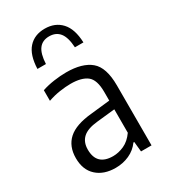

<svg xmlns="http://www.w3.org/2000/svg" viewBox="-198 -896 876 998"><g transform="rotate(-30 240.0 -397.0)"><path d="M195.5 8.5Q125 8.5 82.8 -30Q40.5 -68.5 40.5 -138.5Q40.5 -209.5 85.2 -249.8Q130 -290 227 -299L340.5 -311.5V-363.5Q340.5 -436.5 307.8 -462Q275 -487.5 209.5 -487.5Q180.5 -487.5 144.5 -482.2Q108.5 -477 73 -464.5V-528Q105 -539 144.8 -544.8Q184.5 -550.5 219.5 -550.5Q316 -550.5 365.2 -509.2Q414.5 -468 414.5 -360V0H351.5L345.5 -60H340.5Q316 -26 278 -8.8Q240 8.5 195.5 8.5ZM116.5 -146Q116.5 -51 214.5 -51Q247 -51 280.5 -66Q314 -81 340.5 -118.5V-259L232 -247.5Q171.5 -241.5 144 -216.2Q116.5 -191 116.5 -146ZM99.5 -640.5Q102.5 -723 138.5 -763Q174.5 -803 236.5 -803Q298 -803 335.2 -762.8Q372.5 -722.5 375.5 -640.5H324.5Q321 -701.5 299 -729.2Q277 -757 236.5 -757Q196 -757 174.8 -729.2Q153.5 -701.5 150.5 -640.5Z"/></g></svg>

Font: Encode Sans Semi Condensed
Style: Regular
Weight: 400
Width: 4
Designer: Multiple Designers
Foundry: Impallari Type
Version: Version 3.000; ttfautohint (v1.8.3) -l 8 -r 50 -G 200 -x 14 